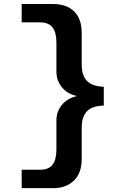

<svg xmlns="http://www.w3.org/2000/svg" viewBox="-20 -745 640 972"><path d="M89.8 207.5V114.3H181.6Q226.1 114.3 245.8 89.1Q265.6 64 265.6 12.2V-134.8Q265.6 -180.2 293 -213.6Q320.3 -247.1 366.7 -257.8V-259.8Q321.3 -269.5 293.5 -303.2Q265.6 -336.9 265.6 -382.8V-529.8Q265.6 -581.1 245.8 -606.4Q226.1 -631.8 181.6 -631.8H89.8V-724.6H249.5Q316.9 -724.6 355.2 -687.3Q393.6 -649.9 393.6 -578.6V-418.5Q393.6 -363.3 419.9 -335.7Q446.3 -308.1 505.4 -305.7V-210.4Q447.3 -209.5 420.4 -181.9Q393.6 -154.3 393.6 -98.6V61.5Q393.6 130.4 354.5 168.9Q315.4 207.5 249.5 207.5Z"/></svg>

Font: Cousine
Style: Bold
Weight: 700
Monospace: yes
Designer: Steve Matteson
Foundry: Ascender Corporation
Version: Version 1.20